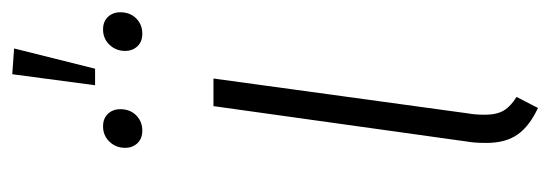

<svg xmlns="http://www.w3.org/2000/svg" viewBox="-312 -578 897 313"><g transform="rotate(-90 136.5 -421.5)"><path d="M108 -106Q106 -96 106 -79Q106 -60 113 -48.5Q120 -37 135 -28L117 7Q87 -7 73.5 -26.5Q60 -46 60 -77Q60 -96 62 -107L120 -522H165ZM172 -850 214 -847 181 -715H154ZM115 -674Q115 -658 105 -648Q95 -638 80 -638Q67 -638 59.5 -646Q52 -654 52 -666Q52 -681 62 -691.5Q72 -702 87 -702Q100 -702 107.5 -694Q115 -686 115 -674ZM273 -674Q273 -658 263 -648Q253 -638 238 -638Q225 -638 217.5 -646Q210 -654 210 -666Q210 -681 220 -691.5Q230 -702 245 -702Q258 -702 265.5 -694Q273 -686 273 -674Z"/></g></svg>

Font: Fira Sans Extra Condensed ExtraLight
Style: Italic
Weight: 275
Width: 3
Italic angle: -8°
Designer: Carrois Corporate & Edenspiekermann AG
Foundry: Carrois Corporate GbR & Edenspiekermann AG
Version: Version 4.203